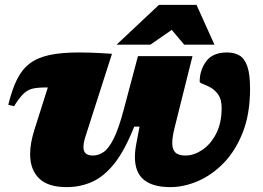

<svg xmlns="http://www.w3.org/2000/svg" viewBox="-20 -752 1080 787"><path d="M545.5 -522H769L697 -234Q686 -191 686 -166.5Q686 -139.5 698.8 -127Q711.5 -114.5 740.5 -114.5Q774.5 -114.5 808.8 -137.2Q843 -160 865.8 -203.8Q888.5 -247.5 888.5 -309.5Q888.5 -344 875 -363.5Q861.5 -383 843.5 -393Q825.5 -403 812 -407.8Q798.5 -412.5 798.5 -417Q798.5 -464.5 825.2 -500.8Q852 -537 911 -537Q940 -537 961 -525Q982 -513 993.5 -480.8Q1005 -448.5 1005 -388.5Q1005 -285 975 -209Q945 -133 896.2 -83.2Q847.5 -33.5 790.2 -9.2Q733 15 678 15Q606.5 15 569.8 -15Q533 -45 533 -108.5Q533 -134 539 -164.5L552 -233H530Q493 -138.5 450.8 -84.2Q408.5 -30 359.5 -7.5Q310.5 15 253 15Q176.5 15 140 -21Q103.5 -57 103.5 -120Q103.5 -165.5 121.5 -221.5L176 -393.5H168.5Q136 -393.5 115 -389Q94 -384.5 76.8 -368.2Q59.5 -352 37.5 -316.5L14 -322.5Q29 -384.5 49.5 -426Q70 -467.5 102 -491.8Q134 -516 183 -526.5Q232 -537 304.5 -537Q331.5 -537 351 -536.2Q370.5 -535.5 390.5 -534.5Q410.5 -533.5 439 -531.5L330.5 -193Q322 -167 322 -148.5Q322 -114.5 360.5 -114.5Q384 -114.5 405 -129Q426 -143.5 446.2 -184Q466.5 -224.5 487 -302ZM458 -569 631.5 -732H785.5L859 -569H735L684 -629.5L596.5 -569Z"/></svg>

Font: Newsreader Caption ExtraBold
Style: Italic
Weight: 800
Italic angle: -17°
Designer: Hugues Gentile
Foundry: Production Type
Version: Version 1.001